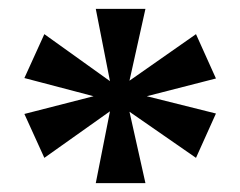

<svg xmlns="http://www.w3.org/2000/svg" viewBox="-20 -780 542 433"><path d="M196 -367 228 -529 80 -424 35 -523 191 -563 35 -604 80 -703 228 -597 196 -760H308L272 -598L422 -703L467 -603L311 -563L467 -524L422 -424L272 -528L308 -367Z"/></svg>

Font: Noto Naskh Arabic
Style: Bold
Weight: 700
Designer: Monotype Design Team, David Williams, Mohamad Dakak and Nizar Qandah
Foundry: Monotype Imaging Inc.
Version: Version 2.016